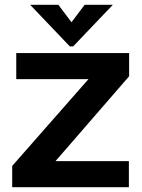

<svg xmlns="http://www.w3.org/2000/svg" viewBox="-20 -783 595 803"><path d="M519 0H31V-89L350 -452H48V-561H520V-464L212 -109H519ZM286 -589H272L106 -763H224L279 -690L334 -763H452Z"/></svg>

Font: Open Sauce One
Style: Bold
Weight: 700
Designer: Alfredo Marco Pradil
Foundry: Creative Sauce Fz LLC
Version: Version 1.477